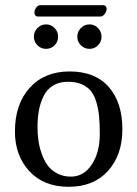

<svg xmlns="http://www.w3.org/2000/svg" viewBox="-20 -717 534 747"><path d="M244.1 -398.9Q210.4 -398.9 186.3 -384Q162.1 -369.1 149.4 -342.8Q136.7 -316.4 131.3 -286.9Q126 -257.3 126 -222.2Q126 -196.8 129.2 -172.4Q132.3 -147.9 141.4 -121.3Q150.4 -94.7 164.3 -75Q178.2 -55.2 201.9 -42.5Q225.6 -29.8 255.9 -29.8Q305.7 -29.8 336.9 -76.7Q368.2 -123.5 368.2 -195.8Q368.2 -235.4 365.5 -263.9Q362.8 -292.5 355 -319.3Q347.2 -346.2 333.7 -362.8Q320.3 -379.4 297.9 -389.2Q275.4 -398.9 244.1 -398.9ZM38.1 -205.1Q38.1 -312 95.7 -375.5Q153.3 -439 251 -439Q350.1 -439 403.1 -378.7Q456.1 -318.4 456.1 -213.9Q456.1 -113.8 400.1 -52Q344.2 9.8 247.1 9.8Q150.4 9.8 94.2 -51Q38.1 -111.8 38.1 -205.1ZM294.7 -540.8Q280.8 -554.7 280.8 -574.2Q280.8 -593.8 294.7 -607.9Q308.6 -622.1 328.1 -622.1Q347.7 -622.1 361.3 -607.9Q375 -593.8 375 -574.2Q375 -554.7 361.3 -540.8Q347.7 -526.9 328.1 -526.9Q308.6 -526.9 294.7 -540.8ZM125.7 -540.8Q111.8 -554.7 111.8 -574.2Q111.8 -593.8 125.7 -607.9Q139.6 -622.1 159.2 -622.1Q178.7 -622.1 192.4 -607.9Q206.1 -593.8 206.1 -574.2Q206.1 -554.7 192.4 -540.8Q178.7 -526.9 159.2 -526.9Q139.6 -526.9 125.7 -540.8ZM371.1 -652.8H127Q120.6 -652.8 117.2 -657.5Q113.8 -662.1 113.8 -668Q113.8 -677.7 120.8 -687.3Q127.9 -696.8 136.2 -696.8H380.9Q387.7 -696.8 391.4 -692.4Q395 -688 395 -683.1Q395 -673.3 387.7 -663.1Q380.4 -652.8 371.1 -652.8Z"/></svg>

Font: Linux Biolinum
Style: Regular
Weight: 400
Designer: Philipp H. Poll
Foundry: Philipp H. Poll
Version: Version 0.6.4